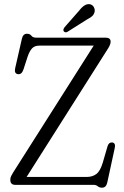

<svg xmlns="http://www.w3.org/2000/svg" viewBox="-20 -879 590 913"><path d="M494.5 -649.5 106.5 -37.5H391.5Q419 -37.5 437.8 -51.2Q456.5 -65 468.5 -105L492 -185.5Q498.5 -203.5 514.5 -201.5Q531 -198.5 525.5 -174.5L490 -10.5Q484.5 13.5 465 13.5Q453 13.5 445 6.8Q437 0 425 0H52.5Q29 0 29 -24Q29 -34 33 -41.8Q37 -49.5 42 -58L425.5 -662H166.5Q144.5 -662 132.2 -648.8Q120 -635.5 111 -608.5L91.5 -548.5Q83 -523 64 -526.5Q47 -530 52 -554L84 -694.5Q89.5 -718.5 108 -718.5Q122.5 -718.5 129.2 -709.2Q136 -700 151.5 -700H482Q506 -700 506 -681Q506 -668 494.5 -649.5ZM356 -828Q384 -864.5 409 -858.5Q421 -855.5 426.8 -844Q432.5 -832.5 429.5 -821Q425.5 -807.5 416.2 -800.5Q407 -793.5 391.5 -785L300.5 -727.5Q290 -722 283.5 -730Q280 -734.5 281.8 -739.5Q283.5 -744.5 287 -749.5Z"/></svg>

Font: Fraunces 144pt S100 Light
Style: Regular
Weight: 300
Version: Version 1.000; ttfautohint (v1.8.3)